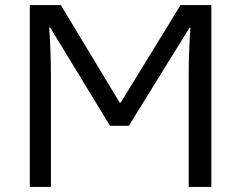

<svg xmlns="http://www.w3.org/2000/svg" viewBox="-20 -734 947 754"><path d="M97 0V-714H219L450 -331H454L689 -714H810V0H721V-430Q721 -484 723 -537.5Q725 -591 728 -625H724L486 -240H412L177 -626H173Q176 -593 178 -539Q180 -485 180 -430V0Z"/></svg>

Font: Noto Sans Living
Style: Regular
Weight: 400
Designer: Monotype Design Team
Foundry: Monotype Imaging Inc.
Version: Version 2.013; ttfautohint (v1.8.4.7-5d5b)